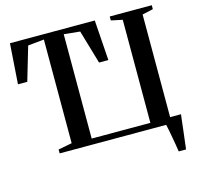

<svg xmlns="http://www.w3.org/2000/svg" viewBox="-127 -879 1240 1196"><g transform="rotate(-15 493.0 -281.5)"><path d="M880 180Q877 159 872.8 134Q868.5 109 864 83.8Q859.5 58.5 855.2 36.5Q851 14.5 847.5 0H160.5V-25L249 -42V-710.5L145 -700L81 -483H21L39 -743H586L604 -483H544L480.5 -700L377 -710.5V-37.5H755.5V-702L682.5 -717.5V-743H953.5V-717.5L883.5 -702V-40H953.5Q951 -20.5 948.5 2Q946 24.5 943.2 48.5Q940.5 72.5 937.5 95.8Q934.5 119 932 140.5Q929.5 162 927.5 180Z"/></g></svg>

Font: Merriweather 120pt SemiBold
Style: Regular
Weight: 600
Version: Version 2.100